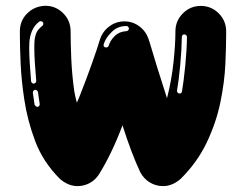

<svg xmlns="http://www.w3.org/2000/svg" viewBox="-20 -632 838 652"><path d="M533.7 0Q509.9 0 489.4 -12.1Q468.8 -24.3 456.4 -47Q426.2 -111.4 396 -206.4Q358.4 -106.9 314.9 -38.1Q302 -19.3 283.2 -9.7Q264.4 0 243.6 0Q211.4 0 183.2 -24.8Q126.2 -81.7 99.5 -152.7Q72.8 -223.8 62.4 -294.6Q52.5 -359.9 50 -417.6Q47.5 -475.2 47.5 -513.4V-525.7Q47.5 -561.4 71.8 -585.9Q96 -610.4 132.2 -612.4H133.7Q169.3 -612.4 194.6 -587.1Q219.8 -561.9 219.8 -525.7V-524.8Q219.8 -487.6 222 -433.4Q224.3 -379.2 232.2 -322.3Q235.6 -302.5 241.1 -283.2L251 -306.9Q273.8 -364.4 292.1 -416.1Q310.4 -467.8 319.8 -499Q328.7 -525.7 351.5 -542.6Q374.3 -559.4 402.5 -559.4Q430.7 -559.4 453.2 -542.6Q475.7 -525.7 484.7 -499Q485.6 -494.6 487.6 -490.1Q509.9 -413.4 546.5 -300.5L547 -298Q562.9 -360.4 569.3 -421.3Q575.7 -482.2 575.7 -524.3V-525.2Q575.7 -561.4 601 -586.6Q626.2 -611.9 661.9 -611.9Q697.5 -611.9 722.8 -586.6Q748 -561.4 748 -525.2V-516.3Q748 -475.2 745.3 -414.6Q742.6 -354 728.5 -285.1Q714.4 -216.3 682.4 -148.8Q650.5 -81.2 593.6 -24.8Q565.3 0 533.7 0ZM95 -348Q99 -349 101 -351.2Q103 -353.5 103 -356.4V-357.4Q96.5 -431.2 96.5 -469.3Q96.5 -485.1 97.5 -496.5Q100 -514.9 105.9 -525Q111.9 -535.1 124.3 -544.6Q127.2 -547.5 127.2 -551Q127.2 -555 125 -557.4Q122.8 -559.9 118.8 -559.9H118.3Q114.9 -559.9 112.9 -558.4Q86.6 -538.1 80.7 -498Q79.2 -485.6 79.2 -469.3Q79.2 -429.2 85.6 -356.4Q85.6 -353 88.6 -350.5Q91.6 -348 95 -348ZM340.6 -470.8Q346 -470.8 349 -476.2Q354 -494.6 369.8 -509.9Q385.1 -524.8 408.9 -526.2Q412.4 -526.2 415.1 -529Q417.8 -531.7 417.8 -535.1Q417.8 -538.1 415.3 -540.8Q412.9 -543.6 409.9 -543.6H408.9Q378.2 -543.6 358.4 -522.3Q338.6 -503.5 332.2 -481.7L331.7 -478.7Q331.7 -476.2 333.2 -474Q334.7 -471.8 337.6 -471.3ZM590.1 -314.4Q593.6 -314.4 595.5 -316.3Q597.5 -318.3 598 -321.8Q604 -356.4 609.2 -409.9Q614.4 -463.4 614.9 -506.4Q614.9 -509.9 612.1 -512.6Q609.4 -515.3 605.9 -515.3Q602.5 -515.3 600 -512.9Q597.5 -510.4 597.5 -506.9V-506.4Q597 -464.9 592.1 -411.6Q587.1 -358.4 581.2 -324.8V-323.8Q581.2 -319.8 582.9 -317.6Q584.7 -315.3 588.1 -314.9ZM107.4 -269.3Q111.4 -269.8 113.1 -272.3Q114.9 -274.8 114.9 -278.2L108.9 -319.3Q108.4 -322.3 105.9 -324.3Q103.5 -326.2 100.5 -327.2Q97 -327.2 94.3 -324.5Q91.6 -321.8 91.6 -318.3V-316.8L97.5 -276.2Q99 -273.8 101.2 -271.5Q103.5 -269.3 106.4 -269.3Z"/></svg>

Font: AKL FREE 002
Style: Regular
Weight: 400
Designer: AKL
Foundry: AKL
Version: Version 1.00;August 17, 2024;FontCreator 13.0.0.2675 64-bit